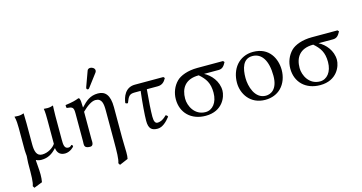

<svg xmlns="http://www.w3.org/2000/svg" viewBox="-91 -1091 3284 1740"><g transform="rotate(-15 1551.5 -221.5)"><path d="M322 -60H324C327 -32 342 10 400 10C449 10 487 -30 487 -35C487 -42 480 -50 476 -50C470 -50 467 -34 443 -34C404 -34 403 -75 403 -121V-343C403 -375 406 -439 406 -439C391 -433 372 -429 353 -429C340 -429 324 -430 318 -431C324 -399 324 -350 324 -322V-101C302 -68 252 -35 198 -35C145 -35 133 -84 133 -149V-343C133 -375 131 -439 131 -439C116 -433 97 -429 78 -429C65 -429 49 -430 43 -431C53 -399 54 -350 54 -322V-112C54 -93 58 -70 58 -59C58 -38 54 -20 54 7C54 131 53 186 40 220L51 238L130 207C134 186 136 161 136 136C136 83 128 24 128 5C128 1 129 -1 129 -2C141 5 161 10 179 10C240 10 282 -16 322 -60Z M664 -358C664 -398 661 -424 656 -434C654 -439 652 -442 644 -442C616 -431 587 -422 518 -413C516 -407 518 -391 520 -385C574 -380 585 -375 585 -317V-72C585 -66 585 -59 585 -52C584 -38 584 -24 585 -17C589 0 603 10 635 10C667 10 666 -21 664 -53C664 -60 664 -66 664 -72V-311C712 -358 756 -387 790 -387C851 -387 857 -334 857 -269V6C857 120 856 186 843 220L854 238L934 204C938 188 939 168 939 144C939 105 936 57 936 6V-281C936 -396 895 -439 827 -439C753 -439 712 -401 666 -352C665 -350 664 -353 664 -358ZM820 -681C807 -681 796 -675 792 -664L740 -521C739 -518 738 -514 738 -511C738 -504 744 -498 752 -498C756 -498 761 -502 764 -506L856 -628C860 -633 862 -641 862 -646C862 -666 840 -681 820 -681Z M1172 -429C1079 -429 1052 -344 1045 -291C1049 -285 1058 -283 1068 -283C1091 -344 1103 -361 1152 -361H1208C1195 -253 1186 -139 1186 -85C1186 -12 1214 10 1269 10C1313 10 1354 -27 1388 -71C1385 -81 1378 -86 1369 -89C1328 -47 1299 -43 1282 -43C1261 -43 1250 -63 1250 -108C1250 -163 1256 -251 1266 -361H1368C1409 -361 1432 -383 1450 -417L1439 -429Z M1939 -361C1976 -361 1992 -383 2010 -417L1999 -429H1758C1667 -429 1596 -401 1561 -366C1519 -324 1496 -265 1496 -204C1496 -78 1584 10 1721 10C1880 10 1925 -115 1925 -172C1925 -261 1863 -330 1803 -361ZM1728 -23C1625 -23 1579 -120 1579 -188C1579 -283 1624 -361 1753 -361C1810 -311 1842 -266 1842 -175C1842 -81 1792 -23 1728 -23Z M2070 -205C2070 -103 2138 10 2280 10C2344 10 2393 -13 2427 -46C2472 -90 2492 -153 2492 -214C2492 -318 2435 -439 2282 -439C2216 -439 2162 -412 2125 -369C2089 -326 2070 -268 2070 -205ZM2267 -404C2353 -404 2406 -326 2406 -182C2406 -56 2341 -25 2294 -25C2190 -25 2156 -151 2156 -228C2156 -315 2177 -404 2267 -404Z M3013 -361C3050 -361 3066 -383 3084 -417L3073 -429H2832C2741 -429 2670 -401 2635 -366C2593 -324 2570 -265 2570 -204C2570 -78 2658 10 2795 10C2954 10 2999 -115 2999 -172C2999 -261 2937 -330 2877 -361ZM2802 -23C2699 -23 2653 -120 2653 -188C2653 -283 2698 -361 2827 -361C2884 -311 2916 -266 2916 -175C2916 -81 2866 -23 2802 -23Z"/></g></svg>

Font: Libertinus Math
Style: Regular
Weight: 400
Designer: Philipp H. Poll, Khaled Hosny
Foundry: Caleb Maclennan
Version: Version 7.050;RELEASE